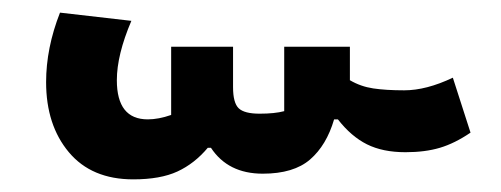

<svg xmlns="http://www.w3.org/2000/svg" viewBox="-20 -417 793 304"><path d="M53 -287Q53 -341 75 -397L188 -384Q165 -330 165 -290Q165 -228 214 -228Q231 -228 251 -235V-343H349V-279Q349 -254 358 -245.5Q367 -237 391 -237Q415 -237 430 -241V-343H534V-290Q551 -280 571 -277Q591 -274 620 -274Q655 -274 697 -294L725 -207Q700 -190 676.5 -183Q653 -176 622 -176Q586 -176 561 -188.5Q536 -201 515 -228H509Q497 -187 471 -164.5Q445 -142 396 -142Q341 -142 314 -183H309Q288 -158 261 -145.5Q234 -133 191 -133Q125 -133 89 -176Q53 -219 53 -287Z"/></svg>

Font: Athiti SemiBold
Style: Regular
Weight: 600
Designer: CadsonDemak Team
Foundry: CadsonDemak
Version: Version 1.033